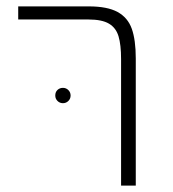

<svg xmlns="http://www.w3.org/2000/svg" viewBox="-20 -581 540 601"><path d="M359 -396Q359 -441 351 -467.5Q343 -494 321 -507Q299 -520 257 -520H37V-561H258Q316 -561 348 -543.5Q380 -526 392.5 -491Q405 -456 405 -398V0H359ZM153 -282Q153 -293 160 -299.5Q167 -306 177 -306Q187 -306 194 -299Q201 -292 201 -282Q201 -272 194 -265Q187 -258 177 -258Q167 -258 160 -265Q153 -272 153 -282Z"/></svg>

Font: FiraGO ExtraLight
Style: Regular
Weight: 200
Designer: bBox Type
Foundry: bBox Type GmbH
Version: Version 1.001